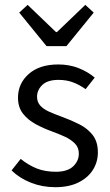

<svg xmlns="http://www.w3.org/2000/svg" viewBox="-20 -766 459 798"><path d="M209.5 12Q155.8 12 108.6 -6.6Q61.4 -25.1 28.1 -57.7L66 -105.6Q97.8 -79.9 132.4 -66Q167 -52.1 212.2 -52.1Q260.1 -52.1 283.9 -74.4Q307.7 -96.8 307.7 -127.6Q307.7 -152.6 291.6 -169.2Q275.5 -185.7 250.6 -197.4Q225.6 -209 198 -219Q161.8 -232 129 -249.6Q96.2 -267.3 75.5 -293.7Q54.8 -320.2 54.8 -360.1Q54.8 -418.9 99.4 -458.5Q144 -498.1 222.5 -498.1Q268.1 -498.1 306.9 -482.8Q345.7 -467.4 373.6 -443.5L335.8 -395.5Q310.3 -413.6 283.3 -423.8Q256.3 -434 223.5 -434Q177.4 -434 155.7 -412.8Q134 -391.6 134 -364.3Q134 -341.9 147.2 -327.3Q160.4 -312.7 183.7 -302Q207 -291.4 237.1 -280.7Q275.1 -266.8 309.5 -249.5Q344 -232.1 365.4 -204.5Q386.8 -176.9 386.8 -132.5Q386.8 -93.1 366.4 -60.3Q346 -27.6 306.4 -7.8Q266.8 12 209.5 12ZM173.5 -574.2 59.9 -713.6 94.8 -745.8 212.7 -632.7H216.7L334.6 -745.8L369.5 -713.6L256 -574.2Z"/></svg>

Font: Source Sans Variable
Style: Regular
Weight: 200
Designer: Paul D. Hunt
Foundry: Adobe Systems Incorporated
Version: Version 3.006;hotconv 1.0.111;makeotfexe 2.5.65597